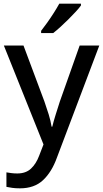

<svg xmlns="http://www.w3.org/2000/svg" viewBox="-20 -786 561 1046"><path d="M1 -538H108L222 -233Q235 -196 245.5 -162Q256 -128 261 -96H265Q271 -122 282.5 -159Q294 -196 306 -233L414 -538H521L290 73Q262 151 214.5 195.5Q167 240 89 240Q65 240 47 237.5Q29 235 15 232V153Q26 155 41.5 157Q57 159 74 159Q121 159 149 132.5Q177 106 193 63L217 1ZM421 -756Q411 -742 392.5 -722Q374 -702 352.5 -680.5Q331 -659 309.5 -639.5Q288 -620 270 -606H204V-618Q219 -637 237.5 -663Q256 -689 273.5 -716.5Q291 -744 303 -766H421Z"/></svg>

Font: Noto Sans New Tai Lue Medium
Style: Regular
Weight: 500
Version: Version 2.003